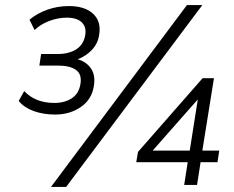

<svg xmlns="http://www.w3.org/2000/svg" viewBox="-20 -733 928 761"><path d="M199 -279Q151 -279 113 -293Q75 -307 54 -333L76 -372Q120 -325 196 -325Q236 -325 264.5 -343.5Q293 -362 299 -401Q305 -439 281 -456Q257 -473 211 -473H136L143 -519H209Q254 -519 283 -538Q312 -557 318 -595Q323 -626 304 -644.5Q285 -663 244 -663Q210 -663 175.5 -650Q141 -637 117 -614L97 -655Q127 -680 167.5 -694.5Q208 -709 253 -709Q316 -709 349 -678.5Q382 -648 373 -595Q368 -560 344 -535Q320 -510 288 -498Q323 -488 341 -461Q359 -434 352 -392Q344 -339 300.5 -309Q257 -279 199 -279ZM242 8H182L721 -713H782ZM710 0 724 -90H520L527 -131L783 -423H828L782 -136H849L842 -90H775L761 0ZM732 -136 764 -339 585 -136Z"/></svg>

Font: Mulish Light
Style: Italic
Weight: 300
Italic angle: -9°
Designer: Vernon Adams
Foundry: Vernon Adams
Version: Version 3.603; ttfautohint (v1.8.3)